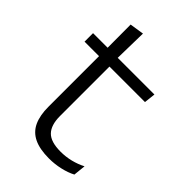

<svg xmlns="http://www.w3.org/2000/svg" viewBox="-193 -697 782 782"><g transform="rotate(45 198.0 -306.0)"><path d="M242.5 9.5Q189 9.5 155.8 -6.5Q122.5 -22.5 107.2 -55.5Q92 -88.5 92 -137.5V-455.5H152V-144.5Q152 -93 175.8 -68.2Q199.5 -43.5 256 -43.5Q286 -43.5 314.2 -50.5Q342.5 -57.5 367.5 -70.5L362 -17.5Q338.5 -5 307 2.2Q275.5 9.5 242.5 9.5ZM356.5 -429.5H8.5V-478.5H362ZM150.5 -471.5H92.5L92 -611.5L153.5 -621Z"/></g></svg>

Font: Anek Malayalam Light
Style: Regular
Weight: 300
Version: Version 1.003